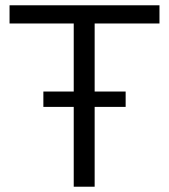

<svg xmlns="http://www.w3.org/2000/svg" viewBox="-20 -706 639 726"><path d="M258.8 0V-301.8H144V-359.9H258.8V-617.2H16.1V-686H583V-617.2H337.9V-359.9H455.1V-301.8H337.9V0Z"/></svg>

Font: Archivo Light
Style: Regular
Weight: 300
Designer: Hector Gatti
Foundry: Omnibus-Type
Version: Version 2.001